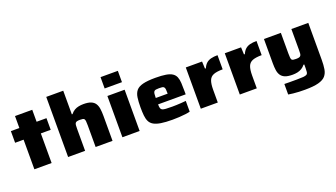

<svg xmlns="http://www.w3.org/2000/svg" viewBox="-75 -1383 3908 2230"><g transform="rotate(-20 1879.5 -268.0)"><path d="M127 0V-366H22V-510H127V-658H340V-510H462V-366H340V0Z M544 0V-743H754V-451H763Q783 -477 808 -491.5Q833 -506 862 -511.5Q891 -517 920 -517Q979 -517 1013 -503Q1047 -489 1064.5 -462Q1082 -435 1087.5 -396Q1093 -357 1093 -309V0H884V-268Q884 -300 882 -318.5Q880 -337 874 -345.5Q868 -354 855.5 -356.5Q843 -359 821 -359Q798 -359 784 -355.5Q770 -352 763.5 -342.5Q757 -333 755.5 -316Q754 -299 754 -272V0Z M1215 -603V-743H1429V-603ZM1215 0V-510H1428V0Z M1833 8Q1747 8 1691 -1Q1635 -10 1602.5 -29Q1570 -48 1555 -78.5Q1540 -109 1535.5 -152.5Q1531 -196 1531 -254Q1531 -326 1538.5 -376Q1546 -426 1572 -457.5Q1598 -489 1655 -503.5Q1712 -518 1810 -518Q1889 -518 1939 -509.5Q1989 -501 2017.5 -482Q2046 -463 2058.5 -432.5Q2071 -402 2073.5 -358Q2076 -314 2076 -254V-217H1735Q1735 -188 1739.5 -171.5Q1744 -155 1758 -147.5Q1772 -140 1801.5 -138Q1831 -136 1883 -136Q1904 -136 1932.5 -137Q1961 -138 1991.5 -140Q2022 -142 2051 -145V-12Q2030 -6 1994 -1.5Q1958 3 1916 5.5Q1874 8 1833 8ZM1882 -276V-299Q1882 -331 1880 -349.5Q1878 -368 1870 -377Q1862 -386 1847.5 -388Q1833 -390 1809 -390Q1786 -390 1770.5 -387.5Q1755 -385 1747.5 -375.5Q1740 -366 1737.5 -347.5Q1735 -329 1735 -296H1902Z M2184 0V-510H2385L2389 -421H2400Q2416 -459 2440 -480Q2464 -501 2498.5 -509.5Q2533 -518 2579 -518V-343Q2507 -343 2466.5 -327.5Q2426 -312 2410 -272Q2394 -232 2394 -158V0Z M2666 0V-510H2867L2871 -421H2882Q2898 -459 2922 -480Q2946 -501 2980.5 -509.5Q3015 -518 3061 -518V-343Q2989 -343 2948.5 -327.5Q2908 -312 2892 -272Q2876 -232 2876 -158V0Z M3398 207Q3362 207 3324 205.5Q3286 204 3252 200Q3218 196 3194 192V62Q3226 63 3251.5 63Q3277 63 3300.5 63Q3324 63 3346 63Q3399 63 3428.5 60.5Q3458 58 3471 49.5Q3484 41 3486.5 22.5Q3489 4 3489 -26V-72H3479Q3461 -48 3436 -33Q3411 -18 3382.5 -12Q3354 -6 3323 -6Q3265 -6 3231 -19.5Q3197 -33 3179 -59.5Q3161 -86 3155.5 -124Q3150 -162 3150 -209V-510H3359V-255Q3359 -223 3361 -204.5Q3363 -186 3368.5 -178Q3374 -170 3387 -167.5Q3400 -165 3421 -165Q3445 -165 3458.5 -168.5Q3472 -172 3479 -181.5Q3486 -191 3487.5 -207.5Q3489 -224 3489 -251V-510H3698V-55Q3698 11 3690 60Q3682 109 3654 141.5Q3626 174 3565 190.5Q3504 207 3398 207Z"/></g></svg>

Font: Saira Expanded ExtraBold
Style: Regular
Weight: 800
Width: 7
Designer: Hector Gatti with collaboration of the Omnibus-Type team
Foundry: Omnibus-Type
Version: Version 1.101